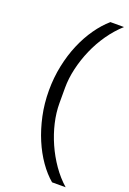

<svg xmlns="http://www.w3.org/2000/svg" viewBox="-169 -817 678 1010"><g transform="rotate(20 170.0 -311.5)"><path d="M83 -312Q83 -384 97 -451Q111 -518 135.5 -575.5Q160 -633 193 -680Q226 -727 264 -760H340Q298 -722 264.5 -674Q231 -626 207.5 -572Q184 -518 171 -462Q158 -406 158 -354V-268Q158 -215 171 -159Q184 -103 208 -49Q232 5 265.5 53Q299 101 340 137H264Q227 106 194 59Q161 12 136.5 -46Q112 -104 97.5 -171.5Q83 -239 83 -312Z"/></g></svg>

Font: IBM Plex Sans Thai
Style: Regular
Weight: 400
Designer: Mike Abbink, Paul van der Laan, Pieter van Rosmalen, Ben Mitchell, Mark Frömberg
Foundry: Bold Monday
Version: Version 1.2